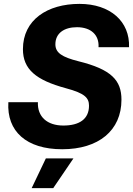

<svg xmlns="http://www.w3.org/2000/svg" viewBox="-20 -758 686 988"><path d="M300 10C487 10 605 -86 605 -245C605 -344 554 -401 383 -443C300 -464 265 -486 265 -530C265 -587 310 -618 376 -618C448 -618 491 -578 487 -515H644C649 -647 548 -738 389 -738C224 -738 98 -656 98 -505C98 -402 164 -346 319 -304C417 -278 438 -254 438 -214C438 -145 388 -112 306 -112C223 -112 172 -157 175 -232H23C14 -82 116 10 300 10ZM143 210H254L358 57H216Z"/></svg>

Font: Mona Sans
Style: Bold Italic
Weight: 700
Italic angle: -11.7°
Designer: Deni Anggara
Foundry: GitHub
Version: Version 2.000;Glyphs 3.2.3 (3260)